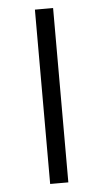

<svg xmlns="http://www.w3.org/2000/svg" viewBox="-52 -734 412 768"><g transform="rotate(-5 154.5 -350.0)"><path d="M118 -700H191V0H118Z"/></g></svg>

Font: CMG Sans
Style: Regular
Weight: 400
Designer: Julieta Ulanovsky
Foundry: Julieta Ulanovsky
Version: Version 7.200